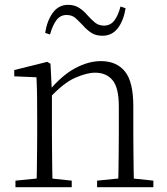

<svg xmlns="http://www.w3.org/2000/svg" viewBox="-20 -775 691 795"><path d="M44 0V-27L154 -38H174L277 -27V0ZM131 0Q132 -24 132.5 -64.5Q133 -105 133.5 -149Q134 -193 134 -226V-281Q134 -333 133.5 -375.5Q133 -418 131 -455L39 -459V-485L176 -519L189 -511L195 -393V-392V-226Q195 -193 195.5 -149Q196 -105 196.5 -64.5Q197 -24 198 0ZM382 0V-27L491 -38H512L615 -27V0ZM469 0Q470 -24 470.5 -64Q471 -104 471.5 -148Q472 -192 472 -226V-334Q472 -412 446 -443Q420 -474 374 -474Q339 -474 290.5 -452.5Q242 -431 184 -368L174 -398H182Q236 -463 291 -492.5Q346 -522 398 -522Q462 -522 497 -479.5Q532 -437 532 -335V-226Q532 -192 532.5 -148Q533 -104 533.5 -64Q534 -24 535 0ZM167 -639Q175 -690 199 -722.5Q223 -755 262 -755Q289 -755 308.5 -742Q328 -729 342 -712Q359 -693 374 -681Q389 -669 411 -669Q437 -669 453 -689.5Q469 -710 479 -748L500 -741Q492 -690 468 -658.5Q444 -627 404 -627Q376 -627 357.5 -639.5Q339 -652 325 -668Q309 -685 294 -699Q279 -713 256 -713Q230 -713 214 -692Q198 -671 187 -632Z"/></svg>

Font: Noto Serif SC ExtraLight ExtraLight
Style: Regular
Weight: 250
Version: Version 2.002-H1;hotconv 1.1.0;makeotfexe 2.6.0